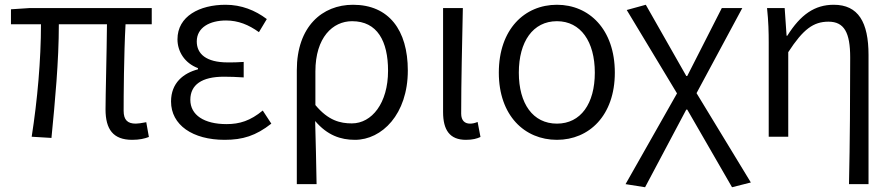

<svg xmlns="http://www.w3.org/2000/svg" viewBox="-20 -574 3752 806"><path d="M535 13C565 13 587 8 605 1L594 -61C573 -57 559 -55 550 -55C516 -55 499 -70 499 -109C499 -165 500 -345 507 -472H617V-540H102L26 -535V-472H152C152 -323 137 -153 113 0L196 5C211 -148 227 -317 227 -472H429C428 -350 423 -174 423 -115C423 -31 455 13 535 13Z M923 13C999 13 1054 -4 1119 -55L1083 -110C1031 -67 986 -53 931 -53C837 -53 779 -91 779 -155C779 -218 827 -252 920 -252C947 -252 971 -251 1003 -249V-314C976 -312 958 -312 936 -312C845 -312 806 -348 806 -400C806 -459 861 -488 929 -488C980 -488 1024 -470 1067 -439L1100 -494C1051 -531 993 -554 927 -554C818 -554 725 -506 725 -409C725 -358 755 -309 811 -288V-283C750 -267 698 -226 698 -148C698 -49 789 13 923 13Z M1226 199H1309C1307 101 1306 33 1303 -66C1354 -6 1410 13 1470 13C1583 13 1692 -94 1692 -278C1692 -448 1612 -554 1462 -554C1333 -554 1226 -463 1226 -279ZM1457 -56C1408 -56 1358 -68 1304 -133V-274C1304 -417 1377 -485 1458 -485C1564 -485 1609 -401 1609 -277C1609 -141 1541 -56 1457 -56Z M1936 13C1964 13 1982 8 1997 1L1985 -62C1973 -57 1963 -55 1953 -55C1931 -55 1916 -68 1916 -97C1916 -234 1920 -391 1923 -540H1840V-104C1840 -28 1868 13 1936 13Z M2318 13C2453 13 2561 -89 2561 -269C2561 -451 2453 -554 2318 -554C2182 -554 2074 -451 2074 -269C2074 -89 2182 13 2318 13ZM2318 -55C2217 -55 2158 -139 2158 -269C2158 -399 2217 -485 2318 -485C2418 -485 2477 -399 2477 -269C2477 -139 2418 -55 2318 -55Z M2688 212 2861 -114H2865L3053 212L3132 192L2904 -183L3096 -540H3010L2865 -255H2861L2691 -554L2611 -532L2822 -182L2606 199Z M3544 199H3626V-343C3626 -481 3583 -554 3480 -554C3400 -554 3341 -513 3285 -424H3282L3274 -540H3200C3206 -484 3207 -438 3207 -395V0H3289V-355C3352 -452 3395 -483 3458 -483C3524 -483 3549 -437 3549 -333C3549 -172 3548 22 3544 199Z"/></svg>

Font: ChiuKong Gothic MN Normal
Style: Regular
Weight: 350
Designer: Ryoko NISHIZUKA 西塚涼子 (kana, bopomofo & ideographs); Paul D. Hunt (Latin, Greek & Cyrillic); Sandoll Communications 산돌커뮤니
Foundry: Adobe
Version: Version 1.300